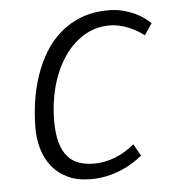

<svg xmlns="http://www.w3.org/2000/svg" viewBox="-44 -572 557 623"><g transform="rotate(-5 234.0 -260.5)"><path d="M242.7 -39.6Q276.4 -39.6 309.6 -52.2Q342.8 -64.9 374.5 -90.8L396 -52.2Q383.3 -41.5 366 -30.5Q348.6 -19.5 327.4 -10.5Q306.2 -1.5 281 4.2Q255.9 9.8 228 9.8Q184.6 9.8 153.3 -4.9Q122.1 -19.5 102.1 -44.2Q82 -68.8 72.3 -101.3Q62.5 -133.8 62.5 -169.4Q62.5 -211.9 68.8 -255.4Q75.2 -298.8 88.6 -339.1Q102.1 -379.4 123 -414.3Q144 -449.2 174.1 -475.3Q204.1 -501.5 243.2 -516.4Q282.2 -531.2 331.5 -531.2Q356.9 -531.2 378.4 -525.6Q399.9 -520 417.2 -512Q434.6 -503.9 447 -494.4Q459.5 -484.9 467.8 -477.5L442.4 -439.9Q432.1 -448.2 419.2 -455.8Q406.2 -463.4 391.6 -469.2Q377 -475.1 361.8 -478.5Q346.7 -481.9 332 -481.9Q283.2 -481.9 244.6 -457.3Q206.1 -432.6 179.4 -391.6Q152.8 -350.6 138.9 -297.9Q125 -245.1 125 -189Q125 -146.5 133.3 -117.7Q141.6 -88.9 157 -71.5Q172.4 -54.2 194.1 -46.9Q215.8 -39.6 242.7 -39.6Z"/></g></svg>

Font: Ufes Sans Light
Style: Italic
Weight: 200
Designer: Ricardo Esteves & Thais Bronze
Foundry: ProDesignUfes - Ricardo Esteves, Thais Bronze
Version: Version 2.0